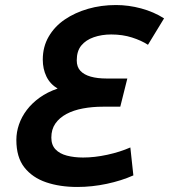

<svg xmlns="http://www.w3.org/2000/svg" viewBox="-20 -729 672 763"><path d="M287 14Q218 14 163.5 -4.5Q109 -23 77 -63.5Q45 -104 45 -173Q45 -204 55.5 -234.5Q66 -265 86.5 -292Q107 -319 137.5 -341Q168 -363 209 -377Q179 -395 164.5 -425Q150 -455 150 -492Q150 -543 173.5 -583.5Q197 -624 237.5 -651.5Q278 -679 330 -694Q382 -709 441 -709Q491 -709 541 -695.5Q591 -682 632 -656L568 -551Q542 -568 504.5 -580Q467 -592 422 -592Q384 -592 352.5 -581Q321 -570 303 -548Q285 -526 285 -489Q285 -463 299.5 -447.5Q314 -432 340.5 -424.5Q367 -417 403 -417H486L458 -305H389Q347 -305 309.5 -298Q272 -291 244 -276Q216 -261 200 -238Q184 -215 184 -182Q184 -153 200.5 -135.5Q217 -118 246 -110.5Q275 -103 310 -103Q356 -103 406.5 -114Q457 -125 498 -143L510 -32Q463 -11 404.5 1.5Q346 14 287 14Z"/></svg>

Font: Ubuntu Sans
Style: Bold Italic
Weight: 700
Italic angle: -13.5°
Designer: Dalton Maag Ltd
Foundry: Dalton Maag Ltd
Version: Version 1.006